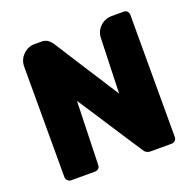

<svg xmlns="http://www.w3.org/2000/svg" viewBox="-123 -828 967 953"><g transform="rotate(-20 360.5 -351.5)"><path d="M68.8 -27.8V-612.8Q68.8 -648.9 94.5 -674.6Q120.1 -700.2 155.8 -700.2H189Q209 -700.2 221.2 -693.1Q233.4 -686 246.1 -668.9Q333.5 -532.2 352.1 -502.9Q374.5 -467.8 397.9 -432.1Q413.1 -408.2 429.2 -382.8Q432.6 -377.4 438 -369.4Q443.4 -361.3 447.3 -355.2Q451.2 -349.1 454.1 -344.2Q457 -339.8 460 -335.2Q462.9 -330.6 464.1 -328.4Q465.3 -326.2 465.8 -325.2L475.1 -612.8Q475.1 -649.4 500.7 -674.8Q526.4 -700.2 563 -700.2H627Q637.7 -700.2 645 -692.9Q651.9 -684.6 651.9 -673.8V-28.8Q651.9 -19.5 645 -11.2Q636.7 -2.9 627 -2.9H514.2Q491.2 -2.9 480 -22Q462.9 -47.9 426.3 -104Q389.6 -160.2 372.1 -187Q340.3 -234.9 326.2 -257.8Q303.7 -292 293.9 -307.1Q290 -313 281.5 -325.9Q272.9 -338.9 269 -345.2Q257.3 -362.3 256.8 -362.8L247.1 -27.8Q247.1 -17.1 239.5 -10Q231.9 -2.9 221.2 -2.9H94.2Q85 -2.9 76.9 -10.7Q68.8 -18.6 68.8 -27.8Z"/></g></svg>

Font: Cunia
Style: Bold
Weight: 700
Designer: Alejo Bergmann, Denis Ignatov
Foundry: Hubert & Fischer
Version: Version 1.00 February 21, 2019, initial release